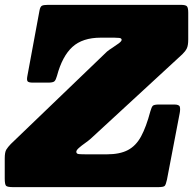

<svg xmlns="http://www.w3.org/2000/svg" viewBox="-72 -770 795 790"><path d="M-52.5 -35.5V-118Q-52.5 -144 -46 -154.5Q-39.5 -165 -27.5 -177.5L368.5 -558Q375.5 -564 390 -573.2Q404.5 -582.5 416.5 -591.5Q428.5 -600.5 428.5 -606Q428.5 -613 418.2 -614Q408 -615 398 -615H342.5Q267.5 -615 225.8 -576.8Q184 -538.5 162.5 -458Q158 -441.5 152.2 -435.8Q146.5 -430 125.5 -430H64Q45.5 -430 41.5 -435.5Q37.5 -441 40.5 -456.5L90.5 -726.5Q93.5 -742.5 100.2 -746.2Q107 -750 125 -750H672Q692 -750 697.2 -744Q702.5 -738 702.5 -717.5V-608Q702.5 -582.5 696.5 -570.5Q690.5 -558.5 678.5 -547L301.5 -199.5Q292 -191 277.8 -181Q263.5 -171 252.8 -161.5Q242 -152 242 -145.5Q242 -137 252.5 -136Q263 -135 285 -135H367.5Q421 -135 454.2 -152.5Q487.5 -170 508.5 -208.8Q529.5 -247.5 546.5 -311.5Q551.5 -329.5 556.8 -334.8Q562 -340 583.5 -340H644.5Q665 -340 667.8 -330.8Q670.5 -321.5 667.5 -305L615 -31Q610.5 -10 605.5 -5Q600.5 0 577 0H-17Q-41.5 0 -47 -5.5Q-52.5 -11 -52.5 -35.5Z"/></svg>

Font: Besley* Narrow Fatface
Style: Italic
Weight: 900
Width: 4
Italic angle: -13°
Designer: Owen Earl
Foundry: indestructible type*
Version: Version 3.000; ttfautohint (v1.8.3)